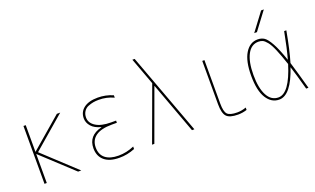

<svg xmlns="http://www.w3.org/2000/svg" viewBox="-80 -1180 2660 1620"><g transform="rotate(-20 1250.0 -370.0)"><path d="M139.6 -269.5 429.7 0H401.4L120.1 -260.7V0H99.6V-519.5H120.1V-279.3L399.4 -519.5H429.7Z M713.9 -286.1Q656.2 -300.8 627.9 -333.5Q599.6 -366.2 599.6 -405.3Q599.6 -462.9 644 -496.6Q688.5 -530.3 769.5 -530.3Q840.8 -530.3 905.3 -502V-480.5Q839.8 -510.7 769.5 -509.8Q744.1 -509.8 722.2 -505.9Q700.2 -502 675.3 -492.2Q650.4 -482.4 635.3 -459.5Q620.1 -436.5 620.1 -405.3Q620.1 -356.4 668.5 -325.7Q716.8 -294.9 804.7 -294.9H849.6V-275.4H804.7Q707 -275.4 658.7 -240.2Q610.4 -205.1 610.4 -139.6Q610.4 -76.2 651.9 -43Q693.4 -9.8 769.5 -9.8Q841.8 -9.8 910.2 -40V-17.6Q839.8 10.7 769.5 9.8Q682.6 9.8 636.2 -29.8Q589.8 -69.3 589.8 -139.6Q589.8 -253.9 713.9 -284.2Z M1254.9 -458H1252.9L1085.9 0H1065.4L1244.1 -487.3L1154.3 -730.5H1174.8L1445.3 0H1423.8Z M1724.6 -519.5V-129.9Q1724.6 -57.6 1746.6 -33.7Q1768.6 -9.8 1835 -9.8Q1875 -9.8 1915 -24.4V-2.9Q1876 9.8 1835 9.8Q1759.8 9.8 1732.4 -20Q1705.1 -49.8 1705.1 -129.9V-519.5Z M2221.7 -589.8H2197.3L2317.4 -750H2341.8ZM2469.7 0H2449.2Q2411.1 -140.6 2386.7 -214.8Q2311.5 9.8 2205.1 9.8Q2135.7 9.8 2092.8 -58.1Q2049.8 -126 2049.8 -259.8Q2049.8 -391.6 2092.3 -460.9Q2134.8 -530.3 2205.1 -530.3Q2240.2 -530.3 2265.1 -513.2Q2290 -496.1 2320.8 -440.4Q2351.6 -384.8 2386.7 -281.2Q2412.1 -370.1 2440.4 -519.5H2460Q2429.7 -351.6 2398.4 -248Q2430.7 -142.6 2469.7 0ZM2377 -247.1Q2347.7 -335 2324.2 -389.6Q2300.8 -444.3 2279.8 -469.7Q2258.8 -495.1 2242.7 -502.4Q2226.6 -509.8 2205.1 -509.8Q2140.6 -509.8 2105.5 -443.8Q2070.3 -377.9 2070.3 -259.8Q2070.3 -141.6 2105.5 -75.7Q2140.6 -9.8 2205.1 -9.8Q2303.7 -9.8 2377 -247.1Z"/></g></svg>

Font: Mgen+ 1m thin
Style: Regular
Weight: 100
Designer: [Source Han Sans]
Ryoko NISHIZUKA  (kana & ideographs); Paul D. Hunt (Latin, Greek & Cyrillic); Wenlong ZHANG  (bopomofo
Version: Version 1.059.20150602